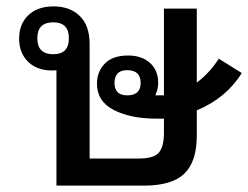

<svg xmlns="http://www.w3.org/2000/svg" viewBox="-20 -582 778 602"><path d="M470 -210Q390 -210 337 -237Q284 -264 284 -320Q284 -357 308.5 -382.5Q333 -408 382 -408Q424 -408 450 -385Q476 -362 476 -322Q476 -303 467 -283Q474 -283 484 -283Q489 -283 494 -283V-555H597V-323Q637 -353 666 -398L738 -353Q690 -275 597 -236V-157Q597 -75 558 -37.5Q519 0 431 0H157V-362Q150 -361 143 -361Q96 -361 68 -388.5Q40 -416 40 -461Q40 -507 69 -534.5Q98 -562 148 -562Q199 -562 230 -532Q261 -502 261 -444V-85H416Q463 -85 478.5 -104Q494 -123 494 -165V-210Q482 -210 470 -210ZM147 -412Q196 -412 196 -462Q196 -512 147 -512Q97 -512 97 -462Q97 -412 147 -412ZM379 -283Q421 -283 421 -322Q421 -362 379 -362Q339 -362 339 -322Q339 -283 379 -283Z"/></svg>

Font: Noto Sans Thai Looped Medium
Style: Regular
Weight: 500
Designer: Sasikarn Vongin, Ben Mitchell
Foundry: The Fontpad Ltd
Version: Version 1.001; ttfautohint (v1.8.4.7-5d5b)